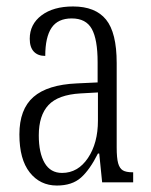

<svg xmlns="http://www.w3.org/2000/svg" viewBox="-20 -564 468 594"><path d="M40 -148Q40 -226 83.5 -264Q127 -302 218 -306L282 -309V-372Q282 -442 264 -474.5Q246 -507 202 -507Q159 -507 139.5 -478Q120 -449 120 -391Q97 -391 84.5 -404.5Q72 -418 72 -444Q72 -489 108.5 -516.5Q145 -544 206 -544Q275 -544 308 -503.5Q341 -463 341 -369V-108Q341 -75 345.5 -59Q350 -43 360 -37Q370 -31 390 -31H392V0H296L287 -89H283Q258 -39 230.5 -14.5Q203 10 156 10Q104 10 72 -30.5Q40 -71 40 -148ZM283 -191V-278L229 -275Q160 -271 130 -239Q100 -207 100 -145Q100 -91 118 -60Q136 -29 172 -29Q221 -29 252 -75Q283 -121 283 -191Z"/></svg>

Font: Noto Serif CondLight
Style: Regular
Weight: 300
Width: 3
Designer: Monotype Design Team
Foundry: Monotype Imaging Inc.
Version: Version 1.001